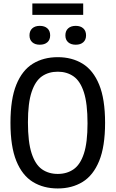

<svg xmlns="http://www.w3.org/2000/svg" viewBox="-20 -1080 668 1110"><path d="M314 9.5Q231.5 9.5 170 -28.2Q108.5 -66 74.5 -149.2Q40.5 -232.5 40.5 -370Q40.5 -507.5 74.5 -590.8Q108.5 -674 170 -711.8Q231.5 -749.5 314 -749.5Q396 -749.5 457.5 -711.8Q519 -674 553.2 -590.8Q587.5 -507.5 587.5 -370Q587.5 -232.5 553.2 -149.2Q519 -66 457.5 -28.2Q396 9.5 314 9.5ZM314 -74.5Q366.5 -74.5 405.2 -101.2Q444 -128 465 -191.8Q486 -255.5 486 -367Q486 -481.5 465 -546.5Q444 -611.5 405.2 -638.5Q366.5 -665.5 314 -665.5Q261 -665.5 222.5 -638.8Q184 -612 162.8 -548.2Q141.5 -484.5 141.5 -373Q141.5 -258.5 162.8 -193.5Q184 -128.5 222.5 -101.5Q261 -74.5 314 -74.5ZM418 -821.5Q390 -821.5 374 -835.8Q358 -850 358 -875.5Q358 -901.5 374 -916Q390 -930.5 418 -930.5Q445.5 -930.5 461.5 -916Q477.5 -901.5 477.5 -875.5Q477.5 -850 461.5 -835.8Q445.5 -821.5 418 -821.5ZM210 -821.5Q182.5 -821.5 166.5 -835.8Q150.5 -850 150.5 -875.5Q150.5 -901.5 166.5 -916Q182.5 -930.5 210 -930.5Q238 -930.5 254 -916Q270 -901.5 270 -875.5Q270 -850 254 -835.8Q238 -821.5 210 -821.5ZM167 -994V-1060H461V-994Z"/></svg>

Font: Encode Sans Condensed Condensed Medium
Style: Regular
Weight: 500
Width: 3
Designer: Multiple Designers
Foundry: Impallari Type
Version: Version 3.000; ttfautohint (v1.8.3) -l 8 -r 50 -G 200 -x 14 